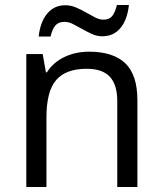

<svg xmlns="http://www.w3.org/2000/svg" viewBox="-20 -753 654 773"><path d="M452.1 0V-346.2Q452.1 -411.6 422.4 -443.8Q392.6 -476.1 329.1 -476.1Q245.1 -476.1 206.1 -430.7Q167 -385.3 167 -280.8V0H85.9V-535.2H151.9L165 -461.9H168.9Q193.8 -501.5 238.8 -523.2Q283.7 -544.9 338.9 -544.9Q435.5 -544.9 484.4 -498.3Q533.2 -451.7 533.2 -349.1V0ZM391.6 -606.9Q370.6 -606.9 350.6 -616Q330.6 -625 311.3 -636Q292 -647 274.2 -656Q256.3 -665 239.7 -665Q215.3 -665 202.9 -650.4Q190.4 -635.7 183.6 -606H135.7Q142.1 -665 170.2 -698.5Q198.2 -731.9 242.7 -731.9Q265.1 -731.9 286.1 -722.9Q307.1 -713.9 326.2 -702.9Q345.2 -691.9 362.8 -682.9Q380.4 -673.8 396 -673.8Q419.9 -673.8 431.6 -688.2Q443.4 -702.6 450.7 -732.9H499Q492.7 -673.8 465.1 -640.4Q437.5 -606.9 391.6 -606.9Z"/></svg>

Font: HunimalSansv1.5
Style: Regular
Weight: 400
Foundry: Ascender Corporation
Version: Version 1.10